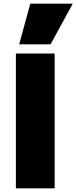

<svg xmlns="http://www.w3.org/2000/svg" viewBox="-20 -1020 414 1040"><path d="M66 -730H276V0H66ZM84 -780 144 -1000H374L254 -780Z"/></svg>

Font: Enso Black
Style: Regular
Weight: 900
Designer: Coji Morishita
Foundry: UNDERFOREST DESIGN
Version: Version 1.000